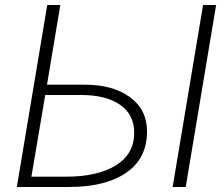

<svg xmlns="http://www.w3.org/2000/svg" viewBox="-20 -744 890 764"><path d="M168 -724H220L167 -407H318Q429 -407 497 -357.5Q565 -308 565 -221Q565 -113 482 -56.5Q399 0 255 0H47ZM514 -216Q514 -288 458 -327Q402 -366 302 -366H160L105 -41H244Q368 -41 441 -86Q514 -131 514 -216ZM788 -724H840L719 0H667Z"/></svg>

Font: Nebula Sans Light
Style: Regular
Weight: 300
Italic angle: -9°
Designer: Paul D. Hunt for Adobe (as Source Sans)
Foundry: Nebula Entertainment & Broadcasting LLC
Version: Version 1.010